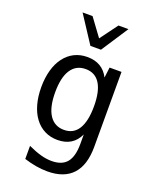

<svg xmlns="http://www.w3.org/2000/svg" viewBox="-184 -914 970 1227"><g transform="rotate(20 301.0 -301.0)"><path d="M350.6 -633.3 470.7 -816.9H402.8L314.5 -697.3L226.6 -816.9H158.7L278.8 -633.3ZM522.5 -35.2V-544.9H441.4L432.6 -474.1Q388.7 -560.1 286.1 -560.1Q237.3 -560.1 198 -540.3Q158.7 -520.5 130.9 -483.4Q103 -446.8 88.4 -394.5Q73.7 -342.3 73.7 -278.3Q73.7 -214.4 88.4 -162.1Q103 -109.9 130.9 -72.8Q158.7 -35.6 198 -15.9Q237.3 3.9 285.6 3.9Q390.6 3.9 432.6 -86.9V-22Q432.6 63 399.7 103Q366.7 143.1 296.4 143.1Q260.3 143.1 222.2 132.3Q182.1 121.1 134.8 99.1V188Q218.3 214.8 293.5 214.8Q406.7 214.8 464.6 151.9Q522.5 88.9 522.5 -35.2ZM168.5 -278.3Q168.5 -379.4 202.9 -431.6Q237.3 -483.9 302.2 -483.9Q366.7 -483.9 399.7 -431.6Q432.6 -379.4 432.6 -277.8Q432.6 -176.3 399.9 -123.5Q367.2 -70.8 302.7 -70.8Q237.8 -70.8 203.1 -123.8Q168.5 -176.8 168.5 -278.3Z"/></g></svg>

Font: Hack Dev
Style: Regular
Weight: 400
Designer: Christopher Simpkins
Foundry: Christopher Simpkins
Version: Version 2.0315